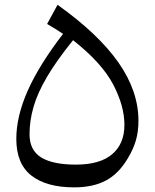

<svg xmlns="http://www.w3.org/2000/svg" viewBox="-20 -786 657 816"><path d="M568.4 -272.5Q568.4 -226.6 557.4 -189Q546.4 -151.4 523.9 -114.3Q484.9 -47.9 430.2 -18.8Q375.5 10.3 295.4 10.3Q177.7 10.3 113.5 -39.8Q49.3 -89.8 49.3 -195.8Q49.3 -290.5 97.4 -399.7Q145.5 -508.8 248 -642.1Q217.3 -662.6 180.2 -684.1L224.6 -765.6Q398.4 -641.6 483.4 -520.3Q568.4 -398.9 568.4 -272.5ZM290.5 -615.2Q220.7 -528.8 180.2 -460Q139.6 -391.1 122.6 -332Q105.5 -272.9 105.5 -215.3Q105.5 -147.5 155 -116.9Q204.6 -86.4 302.2 -86.4Q404.8 -86.4 456.8 -130.6Q508.8 -174.8 508.8 -255.4Q508.8 -335.9 460.7 -427.5Q412.6 -519 290.5 -615.2Z"/></svg>

Font: Pinar DS3-Regular
Style: Regular
Weight: 400
Designer: Amin Abedi
Version: Version 2.000